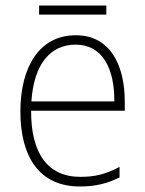

<svg xmlns="http://www.w3.org/2000/svg" viewBox="-20 -667 527 697"><path d="M366 -647H122V-614H366ZM255 -539C121 -539 54 -421 54 -262C54 -99 122 10 270 10C327 10 370 -1 414 -23V-61C362 -34 325 -25 271 -25C154 -25 92 -110 93 -265H433V-297C433 -431 380 -539 255 -539ZM255 -505C352 -505 396 -418 395 -299H94C103 -435 163 -505 255 -505Z"/></svg>

Font: Noto Sans Gurmukhi UI SemiCondensed ExtraLight
Style: Regular
Weight: 200
Width: 4
Designer: Jelle Bosma - Monotype Design Team
Foundry: Monotype Imaging Inc.
Version: Version 2.004